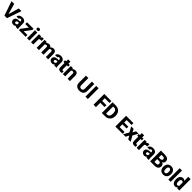

<svg xmlns="http://www.w3.org/2000/svg" viewBox="1440 -4861 8982 8982"><g transform="rotate(45 5931.0 -370.0)"><path d="M177.2 -710.9 328.1 -181.6 479.5 -710.9H656.7L413.1 0H242.7L0.5 -710.9Z M986.8 0Q977.5 -19 972.2 -48.8Q951.7 -24.4 920.4 -7.3Q889.2 9.8 841.3 9.8Q792 9.8 751.2 -10.5Q710.4 -30.8 686.3 -66.4Q662.1 -102.1 662.1 -148.4Q662.1 -231 722.9 -276.6Q783.7 -322.3 908.2 -322.3H965.3V-352.5Q965.3 -388.2 948.7 -409.2Q932.1 -430.2 894.5 -430.2Q862.8 -430.2 844.7 -414.1Q826.7 -397.9 826.7 -368.2H674.3Q674.3 -415.5 702.4 -454.1Q730.5 -492.7 782 -515.4Q833.5 -538.1 902.8 -538.1Q964.8 -538.1 1013.4 -517.3Q1062 -496.6 1090.3 -455.1Q1118.7 -413.6 1118.7 -351.6V-130.4Q1118.7 -83 1124.3 -55.7Q1129.9 -28.3 1140.6 -8.3V0ZM876 -101.1Q909.7 -101.1 932.6 -116Q955.6 -130.9 965.3 -149.4V-238.3H909.7Q858.4 -238.3 836.7 -214.6Q814.9 -190.9 814.9 -157.7Q814.9 -133.3 832 -117.2Q849.1 -101.1 876 -101.1Z M1646 -118.7V0H1202.6V-87.9L1445.8 -409.7H1211.4V-528.3H1639.6V-443.4L1395.5 -118.7Z M1729.5 -665Q1729.5 -698.2 1752.9 -719.5Q1776.4 -740.7 1814.5 -740.7Q1853 -740.7 1876.5 -719.5Q1899.9 -698.2 1899.9 -665Q1899.9 -632.3 1876.5 -611.1Q1853 -589.8 1814.5 -589.8Q1776.4 -589.8 1752.9 -611.1Q1729.5 -632.3 1729.5 -665ZM1891.6 -528.3V0H1738.8V-528.3Z M2311.5 -532.2 2309.1 -390.1Q2298.8 -391.6 2283.4 -392.8Q2268.1 -394 2256.8 -394Q2177.2 -394 2153.8 -341.3V0H2001.5V-528.3H2144.5L2149.4 -461.9Q2168.9 -497.6 2198.7 -517.8Q2228.5 -538.1 2267.1 -538.1Q2292.5 -538.1 2311.5 -532.2Z M2606.4 -419.4Q2579.1 -419.4 2558.8 -406.2Q2538.6 -393.1 2526.4 -370.6V0H2374V-528.3H2517.1L2522.5 -466.8Q2548.3 -500.5 2586.2 -519.3Q2624 -538.1 2673.8 -538.1Q2721.2 -538.1 2756.8 -518.8Q2792.5 -499.5 2811.5 -457.5Q2836.9 -495.1 2876.2 -516.6Q2915.5 -538.1 2968.8 -538.1Q3018.6 -538.1 3056.2 -518.6Q3093.8 -499 3114.7 -454.6Q3135.7 -410.2 3135.7 -335V0H2982.4V-335Q2982.4 -387.2 2963.4 -403.3Q2944.3 -419.4 2911.6 -419.4Q2882.3 -419.4 2862.1 -405.5Q2841.8 -391.6 2830.1 -367.7Q2830.6 -360.4 2830.6 -352.5V0H2678.2V-334Q2678.2 -386.2 2659.2 -402.8Q2640.1 -419.4 2606.4 -419.4Z M3538.6 0Q3529.3 -19 3523.9 -48.8Q3503.4 -24.4 3472.2 -7.3Q3440.9 9.8 3393.1 9.8Q3343.8 9.8 3303 -10.5Q3262.2 -30.8 3238 -66.4Q3213.9 -102.1 3213.9 -148.4Q3213.9 -231 3274.7 -276.6Q3335.4 -322.3 3460 -322.3H3517.1V-352.5Q3517.1 -388.2 3500.5 -409.2Q3483.9 -430.2 3446.3 -430.2Q3414.6 -430.2 3396.5 -414.1Q3378.4 -397.9 3378.4 -368.2H3226.1Q3226.1 -415.5 3254.2 -454.1Q3282.2 -492.7 3333.7 -515.4Q3385.3 -538.1 3454.6 -538.1Q3516.6 -538.1 3565.2 -517.3Q3613.8 -496.6 3642.1 -455.1Q3670.4 -413.6 3670.4 -351.6V-130.4Q3670.4 -83 3676 -55.7Q3681.6 -28.3 3692.4 -8.3V0ZM3427.7 -101.1Q3461.4 -101.1 3484.4 -116Q3507.3 -130.9 3517.1 -149.4V-238.3H3461.4Q3410.2 -238.3 3388.4 -214.6Q3366.7 -190.9 3366.7 -157.7Q3366.7 -133.3 3383.8 -117.2Q3400.9 -101.1 3427.7 -101.1Z M4039.1 -528.3V-421.4H3950.2V-165.5Q3950.2 -132.8 3962.9 -121.8Q3975.6 -110.8 4004.4 -110.8Q4018.1 -110.8 4028.1 -111.8Q4038.1 -112.8 4045.9 -114.3V-3.9Q4026.4 2.4 4004.4 6.1Q3982.4 9.8 3956.5 9.8Q3881.8 9.8 3839.6 -26.9Q3797.4 -63.5 3797.4 -148.4V-421.4H3725.6V-528.3H3797.4V-659.2H3950.2V-528.3Z M4341.8 -419.4Q4313 -419.4 4293.2 -407.2Q4273.4 -395 4261.2 -374V0H4108.4V-528.3H4252L4256.8 -466.3Q4313 -538.1 4408.2 -538.1Q4458 -538.1 4495.4 -518.8Q4532.7 -499.5 4553.7 -455.1Q4574.7 -410.6 4574.7 -335V0H4421.4V-335.4Q4421.4 -385.3 4400.6 -402.3Q4379.9 -419.4 4341.8 -419.4Z M5319.3 -710.9H5478.5V-244.1Q5478.5 -161.6 5443.6 -105Q5408.7 -48.3 5346.7 -19.3Q5284.7 9.8 5203.1 9.8Q5121.6 9.8 5058.8 -19.3Q4996.1 -48.3 4960.9 -105Q4925.8 -161.6 4925.8 -244.1V-710.9H5085.4V-244.1Q5085.4 -175.3 5116.2 -144.3Q5147 -113.3 5203.1 -113.3Q5259.3 -113.3 5289.3 -144.3Q5319.3 -175.3 5319.3 -244.1Z M5761.7 -710.9V0H5603V-710.9Z M6576.7 -411.1V-288.1H6296.9V0H6137.7V-710.9H6607.9V-587.4H6296.9V-411.1Z M6910.6 0H6685.5V-710.9H6909.7Q7005.9 -710.9 7079.6 -668Q7153.3 -625 7195.1 -548.6Q7236.8 -472.2 7236.8 -371.1V-339.4Q7236.8 -238.3 7195.1 -161.9Q7153.3 -85.4 7079.8 -42.7Q7006.3 0 6910.6 0ZM6909.7 -587.4H6844.7V-123H6910.6Q6990.7 -123 7033 -178.7Q7075.2 -234.4 7075.2 -339.4V-372.1Q7075.2 -477.5 7032.5 -532.5Q6989.7 -587.4 6909.7 -587.4Z M8065.4 -123V0H7582V-710.9H8065.9V-587.4H7741.2V-424.8H8016.6V-305.7H7741.2V-123Z M8261.2 -528.3 8342.3 -375.5 8425.8 -528.3H8585.9L8441.9 -270.5L8592.8 0H8431.6L8342.8 -163.1L8254.4 0H8092.8L8243.7 -270.5L8100.1 -528.3Z M8916 -528.3V-421.4H8827.1V-165.5Q8827.1 -132.8 8839.8 -121.8Q8852.5 -110.8 8881.3 -110.8Q8895 -110.8 8905 -111.8Q8915 -112.8 8922.9 -114.3V-3.9Q8903.3 2.4 8881.3 6.1Q8859.4 9.8 8833.5 9.8Q8758.8 9.8 8716.6 -26.9Q8674.3 -63.5 8674.3 -148.4V-421.4H8602.5V-528.3H8674.3V-659.2H8827.1V-528.3Z M9299.3 -532.2 9296.9 -390.1Q9286.6 -391.6 9271.2 -392.8Q9255.9 -394 9244.6 -394Q9165 -394 9141.6 -341.3V0H8989.3V-528.3H9132.3L9137.2 -461.9Q9156.7 -497.6 9186.5 -517.8Q9216.3 -538.1 9254.9 -538.1Q9280.3 -538.1 9299.3 -532.2Z M9643.1 0Q9633.8 -19 9628.4 -48.8Q9607.9 -24.4 9576.7 -7.3Q9545.4 9.8 9497.6 9.8Q9448.2 9.8 9407.5 -10.5Q9366.7 -30.8 9342.5 -66.4Q9318.4 -102.1 9318.4 -148.4Q9318.4 -231 9379.2 -276.6Q9439.9 -322.3 9564.5 -322.3H9621.6V-352.5Q9621.6 -388.2 9605 -409.2Q9588.4 -430.2 9550.8 -430.2Q9519 -430.2 9501 -414.1Q9482.9 -397.9 9482.9 -368.2H9330.6Q9330.6 -415.5 9358.6 -454.1Q9386.7 -492.7 9438.2 -515.4Q9489.7 -538.1 9559.1 -538.1Q9621.1 -538.1 9669.7 -517.3Q9718.3 -496.6 9746.6 -455.1Q9774.9 -413.6 9774.9 -351.6V-130.4Q9774.9 -83 9780.5 -55.7Q9786.1 -28.3 9796.9 -8.3V0ZM9532.2 -101.1Q9565.9 -101.1 9588.9 -116Q9611.8 -130.9 9621.6 -149.4V-238.3H9565.9Q9514.6 -238.3 9492.9 -214.6Q9471.2 -190.9 9471.2 -157.7Q9471.2 -133.3 9488.3 -117.2Q9505.4 -101.1 9532.2 -101.1Z M10160.6 0H9882.8V-710.9H10134.8Q10262.7 -710.9 10335 -663.1Q10407.2 -615.2 10407.2 -515.6Q10407.2 -467.3 10383.8 -426.3Q10360.4 -385.3 10306.2 -364.7Q10369.1 -348.6 10395.8 -304.2Q10422.4 -259.8 10422.4 -209.5Q10422.4 -105.5 10355.5 -52.7Q10288.6 0 10160.6 0ZM10134.8 -587.4H10042V-413.6H10134.3Q10194.3 -413.6 10221.2 -435.3Q10248 -457 10248 -498.5Q10248 -545.9 10221.2 -566.7Q10194.3 -587.4 10134.8 -587.4ZM10264.6 -211.4Q10264.6 -255.4 10241.9 -281.2Q10219.2 -307.1 10167 -307.1H10042V-123H10160.6Q10215.8 -123 10240.2 -148.4Q10264.6 -173.8 10264.6 -211.4Z M10495.1 -258.8V-269Q10495.1 -346.2 10524.4 -407Q10553.7 -467.8 10609.9 -502.9Q10666 -538.1 10747.1 -538.1Q10829.1 -538.1 10885.5 -502.9Q10941.9 -467.8 10971.2 -407Q11000.5 -346.2 11000.5 -269V-258.8Q11000.5 -181.6 10971.2 -120.8Q10941.9 -60.1 10885.7 -25.1Q10829.6 9.8 10748 9.8Q10666.5 9.8 10610.1 -25.1Q10553.7 -60.1 10524.4 -120.8Q10495.1 -181.6 10495.1 -258.8ZM10647.9 -269V-258.8Q10647.9 -216.8 10657.2 -182.9Q10666.5 -148.9 10688.5 -128.9Q10710.4 -108.9 10748 -108.9Q10803.7 -108.9 10825.7 -152.3Q10847.7 -195.8 10847.7 -258.8V-269Q10847.7 -310.1 10838.4 -344.2Q10829.1 -378.4 10807.1 -398.9Q10785.2 -419.4 10747.1 -419.4Q10710 -419.4 10688.2 -398.9Q10666.5 -378.4 10657.2 -344.2Q10647.9 -310.1 10647.9 -269Z M11241.2 -750V0H11088.4V-750Z M11329.1 -257.8V-268.1Q11329.1 -348.6 11352.8 -409.4Q11376.5 -470.2 11422.6 -504.2Q11468.8 -538.1 11535.2 -538.1Q11573.7 -538.1 11604.2 -523.2Q11634.8 -508.3 11658.2 -481.4V-750H11811.5V0H11673.8L11666.5 -56.6Q11642.1 -25.9 11609.4 -8.1Q11576.7 9.8 11534.2 9.8Q11467.8 9.8 11422.1 -25.1Q11376.5 -60.1 11352.8 -120.6Q11329.1 -181.2 11329.1 -257.8ZM11481.4 -268.1V-257.8Q11481.4 -195.8 11501.5 -152.3Q11521.5 -108.9 11572.8 -108.9Q11603.5 -108.9 11625 -122.6Q11646.5 -136.2 11658.2 -160.2V-367.7Q11633.8 -419.4 11573.7 -419.4Q11523.4 -419.4 11502.4 -376Q11481.4 -332.5 11481.4 -268.1Z"/></g></svg>

Font: Vazirmatn UI FD ExtraBold
Style: Regular
Weight: 800
Designer: Saber Rastikerdar
Foundry: Saber Rastikerdar
Version: Version 33.003